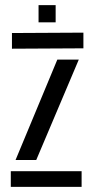

<svg xmlns="http://www.w3.org/2000/svg" viewBox="-20 -727 360 747"><path d="M22 0V-61H297.5V0ZM26.5 -537.5V-598.5L304.5 -600V-539ZM40.5 -104.5 203 -495H286.5L121 -104.5ZM130 -640V-707H196.5V-640Z"/></svg>

Font: Big Shoulders Stencil Text Thin
Style: Regular
Weight: 400
Version: Version 2.001